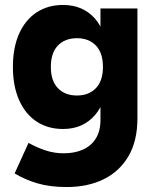

<svg xmlns="http://www.w3.org/2000/svg" viewBox="-20 -564 627 774"><path d="M249 190Q181 190 130.5 175Q80 160 39 135L95 12Q129 31 164 42.5Q199 54 237 54Q281 54 314.5 39Q348 24 366.5 -6Q385 -36 385 -80V-177L404 -294L385 -393V-530H534V-87Q534 4 498 65.5Q462 127 398 158.5Q334 190 249 190ZM234 -44Q173 -44 127.5 -74Q82 -104 57 -160.5Q32 -217 32 -294Q32 -372 57 -428Q82 -484 127.5 -514Q173 -544 234 -544Q314 -544 362.5 -489.5Q411 -435 411 -334V-255Q411 -155 362.5 -99.5Q314 -44 234 -44ZM290 -179Q338 -179 366.5 -208.5Q395 -238 395 -294Q395 -351 366.5 -380.5Q338 -410 290 -410Q242 -410 213.5 -380.5Q185 -351 185 -294Q185 -238 213.5 -208.5Q242 -179 290 -179Z"/></svg>

Font: Radio Canada Big
Style: Bold
Weight: 700
Designer: Étienne Aubert Bonn
Foundry: Coppers and Brasses
Version: Version 1.001